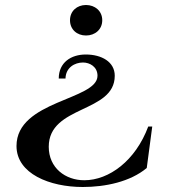

<svg xmlns="http://www.w3.org/2000/svg" viewBox="-20 -548 680 768"><path d="M323 -330C264 -330 215 -298 215 -234H242C243 -278 279 -298 312 -298C339 -298 370 -281 370 -245C370 -147 46 -147 46 36C46 147 179 200 311 200C402 200 501 179 567 124L589 -42H573C522 95 416 173 317 173C242 173 175 124 175 39C175 -128 439 -95 439 -245C439 -301 386 -330 323 -330ZM324 -528C288 -528 260 -504 260 -467C260 -430 288 -406 324 -406C360 -406 389 -430 389 -467C389 -504 360 -528 324 -528Z"/></svg>

Font: Sprat Medium
Style: Regular
Weight: 500
Designer: Ethan Nakache
Foundry: Collletttivo
Version: Version 2.000;Glyphs 3.2 (3217)